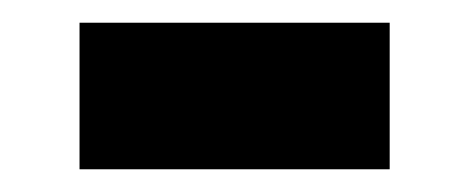

<svg xmlns="http://www.w3.org/2000/svg" viewBox="-20 -369 413 169"><path d="M50 -220V-349H323V-220Z"/></svg>

Font: Saira
Style: Bold
Weight: 700
Designer: Hector Gatti with collaboration of the Omnibus-Type team
Foundry: Omnibus-Type
Version: Version 1.100; ttfautohint (v1.8.3)